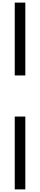

<svg xmlns="http://www.w3.org/2000/svg" viewBox="-20 -1080 308 1471"><path d="M93 -502V-1060H174V-502ZM93 371V-187H174V371Z"/></svg>

Font: Matangi Medium
Style: Regular
Weight: 500
Designer: Prashant Pant
Foundry: The Graphic Ant
Version: Version 3.002